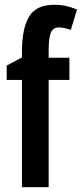

<svg xmlns="http://www.w3.org/2000/svg" viewBox="-20 -785 343 805"><path d="M271 -450H184V0H72V-450H8V-510L72 -544V-567Q72 -666 102 -715.5Q132 -765 207 -765Q233 -765 254.5 -760.5Q276 -756 303 -745L277 -660Q264 -664 251.5 -667Q239 -670 227 -670Q203 -670 193.5 -648.5Q184 -627 184 -573V-543H271Z"/></svg>

Font: Noto Sans ExtraCondensed SemiBold
Style: Regular
Weight: 600
Width: 2
Designer: Monotype Design Team
Foundry: Monotype Imaging Inc.
Version: Version 2.013; ttfautohint (v1.8.4.7-5d5b)